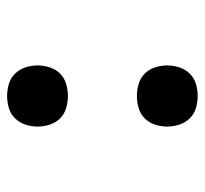

<svg xmlns="http://www.w3.org/2000/svg" viewBox="-38 -530 576 540"><g transform="rotate(-90 250.0 -260.0)"><path d="M250 -357Q233 -357 216 -362Q199 -367 187 -379Q175 -391 169.5 -408Q164 -425 164 -442Q164 -460 169.5 -476.5Q175 -493 187 -505.5Q199 -518 216 -523Q233 -528 250 -528Q267 -528 284 -523Q301 -518 313 -505.5Q325 -493 330.5 -476.5Q336 -460 336 -442Q336 -425 330.5 -408Q325 -391 313 -379Q301 -367 284 -362Q267 -357 250 -357ZM250 8Q233 8 216 3Q199 -2 187 -14.5Q175 -27 169.5 -43.5Q164 -60 164 -78Q164 -95 169.5 -112Q175 -129 187 -141Q199 -153 216 -158Q233 -163 250 -163Q267 -163 284 -158Q301 -153 313 -141Q325 -129 330.5 -112Q336 -95 336 -78Q336 -60 330.5 -43.5Q325 -27 313 -14.5Q301 -2 284 3Q267 8 250 8Z"/></g></svg>

Font: Iosevka Curly Medium
Style: Regular
Weight: 500
Monospace: yes
Designer: Belleve Invis
Foundry: Belleve Invis
Version: Version 22.1.2; ttfautohint (v1.8.4)